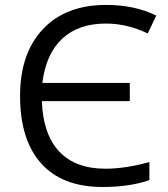

<svg xmlns="http://www.w3.org/2000/svg" viewBox="-20 -745 679 775"><path d="M407.2 -649.9Q296.9 -649.9 231.2 -588.9Q165.5 -527.8 150.9 -410.2H503.9V-336.9H148.9Q153.8 -203.1 219 -133.5Q284.2 -64 405.8 -64Q484.9 -64 583 -90.8V-18.1Q504.4 9.8 394 9.8Q231.9 9.8 146.5 -85Q61 -179.7 61 -357.9Q61 -529.3 153.1 -627.2Q245.1 -725.1 408.2 -725.1Q523.9 -725.1 610.8 -682.1L576.2 -609.9Q493.7 -649.9 407.2 -649.9Z"/></svg>

Font: Zoram GWebM
Style: Regular
Weight: 400
Foundry: Ascender Corporation
Version: Version 1.000